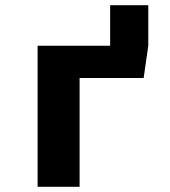

<svg xmlns="http://www.w3.org/2000/svg" viewBox="-20 -721 655 741"><path d="M287.2 0H125.1V-544.6H405.1V-701H552.3V-544.6L534.4 -420H287.2Z"/></svg>

Font: FiraCode Nerd Font
Style: Bold
Weight: 700
Designer: Carrois Corporate, Edenspiekermann AG, Nikita Prokopov
Foundry: Carrois Corporate, Edenspiekermann AG, Nikita Prokopov
Version: Version 6.002;Nerd Fonts 2.1.0